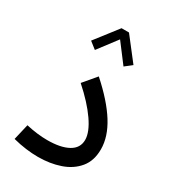

<svg xmlns="http://www.w3.org/2000/svg" viewBox="-190 -879 877 981"><g transform="rotate(30 248.5 -388.5)"><path d="M233.4 -779.8H277.3L380.4 -647L339.8 -615.2L255.4 -726.6L170.9 -615.2L130.4 -647ZM451.7 -190.9Q451.7 -123 416 -80.1Q380.4 -37.1 321.3 -16.8Q262.2 3.4 191.9 3.4Q157.2 3.4 119.9 -1.5Q82.5 -6.3 43 -16.6L64.9 -109.9Q99.6 -102.1 130.6 -98.4Q161.6 -94.7 189.9 -94.7Q268.6 -94.7 313.2 -119.4Q357.9 -144 357.9 -192.4Q357.9 -237.8 314.2 -300.8Q270.5 -363.8 192.4 -433.1L255.9 -508.3Q353.5 -421.4 402.6 -343Q451.7 -264.6 451.7 -190.9Z"/></g></svg>

Font: Estedad-FD Medium
Style: Regular
Weight: 500
Designer: Amin Abedi
Version: Version 7.3